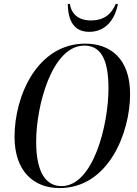

<svg xmlns="http://www.w3.org/2000/svg" viewBox="-20 -946 697 977"><path d="M434 -784C517 -784 565 -846 580 -926H569C547 -875 511 -842 442 -842C378 -842 342 -877 336 -926H325C326 -837 359 -784 434 -784ZM283 11C533 11 642 -272 642 -467C642 -651 538 -724 414 -724C171 -724 54 -460 54 -250C54 -75 151 11 283 11ZM293 1C219 1 164 -60 164 -225C164 -409 245 -714 409 -714C485 -714 532 -657 532 -497C532 -311 455 1 293 1Z"/></svg>

Font: Noto Serif Display Condensed Medium
Style: Italic
Weight: 500
Width: 3
Italic angle: -12°
Designer: Monotype Design Team
Foundry: Monotype Imaging Inc.
Version: Version 2.009